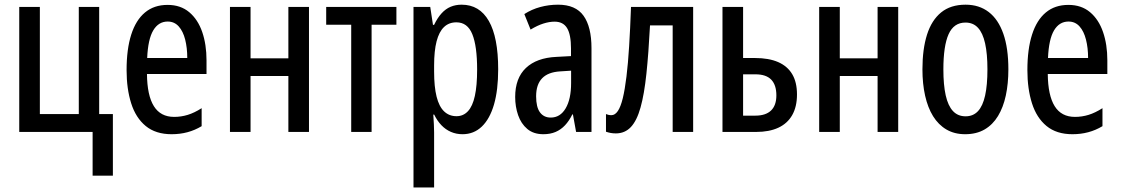

<svg xmlns="http://www.w3.org/2000/svg" viewBox="-20 -569 4833 828"><path d="M466.8 188.5H379.4V0H63V-539.1H151.9V-77.1H319.8V-539.1H407.7V-77.1H466.8Z M702.6 -547.9Q758.8 -547.9 796.1 -516.4Q833.5 -484.9 852.1 -430.9Q870.6 -377 870.6 -308.6V-250H613.8Q614.7 -157.2 643.6 -111.1Q672.4 -64.9 731 -64.9Q761.2 -64.9 789.8 -73.7Q818.4 -82.5 849.6 -102.5V-24.9Q820.3 -7.3 788.3 1.2Q756.3 9.8 720.2 9.8Q651.4 9.8 608.4 -25.6Q565.4 -61 545.7 -123.5Q525.9 -186 525.9 -266.6Q525.9 -356.9 545.9 -419.7Q565.9 -482.4 605.2 -515.1Q644.5 -547.9 702.6 -547.9ZM703.1 -476.1Q663.6 -476.1 640.9 -438Q618.2 -399.9 614.7 -318.8H787.6Q787.6 -362.3 778.6 -398.2Q769.5 -434.1 750.7 -455.1Q731.9 -476.1 703.1 -476.1Z M1060.5 -539.1V-317.4H1223.6V-539.1H1312.5V0H1223.6V-241.2H1060.5V0H971.7V-539.1Z M1689.5 -462.4H1582.5V0H1494.6V-462.4H1386.7V-539.1H1689.5Z M1970.7 -548.8Q2047.9 -548.8 2088.1 -478.5Q2128.4 -408.2 2128.4 -270Q2128.4 -180.7 2110.4 -118.4Q2092.3 -56.2 2057.9 -23.2Q2023.4 9.8 1974.6 9.8Q1947.8 9.8 1924.6 -0.2Q1901.4 -10.3 1883.3 -29.3Q1865.2 -48.3 1852.5 -74.7H1848.6Q1850.1 -52.2 1851.1 -33Q1852.1 -13.7 1852.1 2.4V239.3H1763.2V-539.1H1835.4L1847.2 -461.9H1852.1Q1866.7 -492.2 1884.3 -511.5Q1901.9 -530.8 1923.3 -539.8Q1944.8 -548.8 1970.7 -548.8ZM1948.2 -472.7Q1916 -472.7 1894.8 -452.4Q1873.5 -432.1 1862.8 -390.9Q1852.1 -349.6 1852.1 -286.6V-260.3Q1852.1 -194.8 1862.8 -152.1Q1873.5 -109.4 1895.3 -88.6Q1917 -67.9 1948.7 -67.9Q1978 -67.9 1998 -89.4Q2018.1 -110.8 2027.8 -155.3Q2037.6 -199.7 2037.6 -269Q2037.6 -370.6 2016.8 -421.6Q1996.1 -472.7 1948.2 -472.7Z M2386.7 -548.8Q2462.4 -548.8 2496.6 -501Q2530.8 -453.1 2530.8 -361.3V0H2464.4L2450.7 -75.7H2448.2Q2434.6 -47.9 2416.7 -28.8Q2398.9 -9.8 2376 0Q2353 9.8 2323.2 9.8Q2280.8 9.8 2253.9 -12.9Q2227.1 -35.6 2214.4 -72.3Q2201.7 -108.9 2201.7 -150.9Q2201.7 -231.9 2248 -275.9Q2294.4 -319.8 2379.4 -323.7L2442.4 -327.1V-360.4Q2442.4 -419.9 2425.5 -447.8Q2408.7 -475.6 2371.6 -475.6Q2349.1 -475.6 2323.5 -467.5Q2297.9 -459.5 2268.1 -441.4L2241.2 -508.3Q2272.9 -528.8 2310.1 -538.8Q2347.2 -548.8 2386.7 -548.8ZM2442.9 -264.2 2396.5 -261.2Q2343.8 -258.3 2317.9 -231.4Q2292 -204.6 2292 -153.8Q2292 -106.9 2308.6 -84.5Q2325.2 -62 2355 -62Q2396 -62 2419.4 -101.8Q2442.9 -141.6 2442.9 -210.9Z M2969.2 0H2880.9V-459.5H2783.2Q2776.9 -338.9 2767.6 -250.7Q2758.3 -162.6 2742.4 -105.7Q2726.6 -48.8 2700.7 -21.2Q2674.8 6.3 2635.7 6.3Q2624 6.3 2613.5 4.4Q2603 2.4 2593.3 -1V-77.1Q2597.7 -75.2 2603.8 -73.7Q2609.9 -72.3 2616.7 -72.3Q2632.3 -72.3 2644.5 -90.3Q2656.7 -108.4 2665.8 -145.5Q2674.8 -182.6 2681.6 -238.5Q2688.5 -294.4 2693.1 -369.4Q2697.8 -444.3 2701.2 -539.1H2969.2Z M3184.6 -318.8H3235.8Q3295.4 -318.8 3335.7 -301.3Q3376 -283.7 3396.5 -249Q3417 -214.4 3417 -161.6Q3417 -108.9 3396.5 -72.8Q3376 -36.6 3336.7 -18.3Q3297.4 0 3240.7 0H3095.7V-539.1H3184.6ZM3328.1 -157.7Q3328.1 -202.6 3305.9 -225.6Q3283.7 -248.5 3237.8 -248.5H3184.6V-70.3H3237.3Q3282.2 -70.3 3305.2 -92.5Q3328.1 -114.7 3328.1 -157.7Z M3601.6 -539.1V-317.4H3764.6V-539.1H3853.5V0H3764.6V-241.2H3601.6V0H3512.7V-539.1Z M4328.6 -270Q4328.6 -208.5 4317.6 -157.2Q4306.6 -106 4283.9 -68.6Q4261.2 -31.2 4226.1 -10.7Q4190.9 9.8 4142.1 9.8Q4096.2 9.8 4061.5 -10.5Q4026.9 -30.8 4003.9 -67.9Q3981 -105 3969.5 -156.5Q3958 -208 3958 -270Q3958 -357.4 3977.8 -419.7Q3997.6 -481.9 4038.6 -515.4Q4079.6 -548.8 4144 -548.8Q4202.6 -548.8 4243.9 -517.1Q4285.2 -485.4 4306.9 -423.3Q4328.6 -361.3 4328.6 -270ZM4048.3 -269.5Q4048.3 -203.1 4058.3 -158Q4068.4 -112.8 4089.6 -90.1Q4110.8 -67.4 4144 -67.4Q4176.8 -67.4 4197.5 -89.6Q4218.3 -111.8 4228.3 -157Q4238.3 -202.1 4238.3 -270Q4238.3 -336.9 4228.3 -381.8Q4218.3 -426.8 4197.5 -449.2Q4176.8 -471.7 4143.6 -471.7Q4093.3 -471.7 4070.8 -421.4Q4048.3 -371.1 4048.3 -269.5Z M4587.4 -547.9Q4643.6 -547.9 4680.9 -516.4Q4718.3 -484.9 4736.8 -430.9Q4755.4 -377 4755.4 -308.6V-250H4498.5Q4499.5 -157.2 4528.3 -111.1Q4557.1 -64.9 4615.7 -64.9Q4646 -64.9 4674.6 -73.7Q4703.1 -82.5 4734.4 -102.5V-24.9Q4705.1 -7.3 4673.1 1.2Q4641.1 9.8 4605 9.8Q4536.1 9.8 4493.2 -25.6Q4450.2 -61 4430.4 -123.5Q4410.6 -186 4410.6 -266.6Q4410.6 -356.9 4430.7 -419.7Q4450.7 -482.4 4490 -515.1Q4529.3 -547.9 4587.4 -547.9ZM4587.9 -476.1Q4548.3 -476.1 4525.6 -438Q4502.9 -399.9 4499.5 -318.8H4672.4Q4672.4 -362.3 4663.3 -398.2Q4654.3 -434.1 4635.5 -455.1Q4616.7 -476.1 4587.9 -476.1Z"/></svg>

Font: Open Sans Condensed Medium
Style: Regular
Weight: 500
Width: 3
Designer: Monotype Design Team
Foundry: Monotype Imaging Inc.
Version: Version 3.000